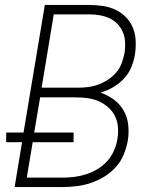

<svg xmlns="http://www.w3.org/2000/svg" viewBox="-20 -755 640 775"><path d="M39 0 69 -181H5V-220H75L161 -735H340Q367 -735 394.5 -731Q422 -727 445.5 -716Q469 -705 487.5 -686.5Q506 -668 516 -644Q526 -620 527.5 -592.5Q529 -565 525 -537Q521 -511 510.5 -485Q500 -459 481 -438.5Q462 -418 437.5 -403.5Q413 -389 386 -381Q415 -371 439.5 -353Q464 -335 479 -309Q494 -283 497.5 -251.5Q501 -220 496 -188Q491 -160 479.5 -131.5Q468 -103 447.5 -80.5Q427 -58 401 -42Q375 -26 346.5 -16.5Q318 -7 289.5 -3.5Q261 0 232 0ZM293 -401Q314 -401 335 -403.5Q356 -406 376.5 -413.5Q397 -421 416 -433.5Q435 -446 449.5 -463Q464 -480 471.5 -501Q479 -522 483 -542Q486 -564 485 -585Q484 -606 476 -625Q468 -644 454 -658.5Q440 -673 421.5 -681.5Q403 -690 382 -693.5Q361 -697 340 -697H197L148 -401ZM232 -38Q256 -38 280 -41Q304 -44 327.5 -51.5Q351 -59 373.5 -72.5Q396 -86 413 -105Q430 -124 440 -147Q450 -170 454 -194Q458 -218 456 -242.5Q454 -267 443.5 -287.5Q433 -308 415.5 -323Q398 -338 377 -347Q356 -356 332 -359Q308 -362 284 -362H142L118 -220H277V-181H112L88 -38Z"/></svg>

Font: Iosevka Curly XLtEx
Style: Italic
Weight: 200
Width: 7
Italic angle: -9°
Monospace: yes
Designer: Belleve Invis
Foundry: Belleve Invis
Version: Version 11.1.0; ttfautohint (v1.8.3)